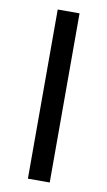

<svg xmlns="http://www.w3.org/2000/svg" viewBox="-83 -755 446 797"><g transform="rotate(10 140.0 -356.5)"><path d="M94 0V-713H186V0Z"/></g></svg>

Font: Heraclito
Style: Regular
Weight: 400
Designer: Kostas Bartsokas (font) & Cristiano Sobral (main changes)
Foundry: Kostas Bartsokas (font) & Cristiano Sobral (main changes)
Version: Version 1.00;July 8, 2020;FontCreator 13.0.0.2655 64-bit